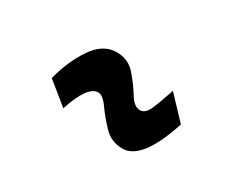

<svg xmlns="http://www.w3.org/2000/svg" viewBox="-40 -463 331 283"><g transform="rotate(30 125.0 -321.5)"><path d="M177 -262Q158 -262 145 -275.5Q132 -289 122.5 -302.5Q113 -316 105 -316Q87 -316 72 -270L35 -300Q43 -332 59.5 -356.5Q76 -381 99 -381Q119 -381 131.5 -366.5Q144 -352 152.5 -338Q161 -324 171 -324Q180 -324 185.5 -336.5Q191 -349 199 -373L234 -336Q210 -262 177 -262Z"/></g></svg>

Font: Inconsolata UltraCondensed Medium
Style: Regular
Weight: 500
Width: 1
Monospace: yes
Designer: Raph Levien, Cyreal, Brenton Simpson
Foundry: Raph Levien, Cyreal, Google
Version: Version 3.001; ttfautohint (v1.8.2.53-6de2)